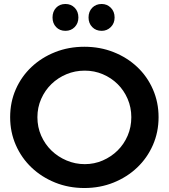

<svg xmlns="http://www.w3.org/2000/svg" viewBox="-20 -939 849 965"><path d="M309 -919Q337 -919 355.5 -900Q374 -881 374 -851Q374 -822 355.5 -803Q337 -784 309 -784Q280 -784 262 -803Q244 -822 244 -851Q244 -881 262 -900Q280 -919 309 -919ZM491 -919Q518 -919 537 -900Q556 -881 556 -851Q556 -822 537 -803Q518 -784 491 -784Q462 -784 443.5 -803Q425 -822 425 -851Q425 -881 443.5 -900Q462 -919 491 -919ZM404 -704Q483 -704 551 -677Q619 -650 669.5 -602.5Q720 -555 748.5 -490Q777 -425 777 -350Q777 -275 748.5 -210Q720 -145 669.5 -97Q619 -49 551 -21.5Q483 6 404 6Q325 6 257 -21.5Q189 -49 138.5 -97Q88 -145 59.5 -210Q31 -275 31 -350Q31 -426 59.5 -490.5Q88 -555 138.5 -602.5Q189 -650 257 -677Q325 -704 404 -704ZM406 -584Q357 -584 314 -566Q271 -548 238.5 -516.5Q206 -485 187 -442Q168 -399 168 -350Q168 -300 187 -257Q206 -214 238.5 -182.5Q271 -151 314.5 -132.5Q358 -114 406 -114Q454 -114 496.5 -132.5Q539 -151 571 -182.5Q603 -214 621.5 -257Q640 -300 640 -350Q640 -399 621.5 -442Q603 -485 571 -516.5Q539 -548 496.5 -566Q454 -584 406 -584Z"/></svg>

Font: QuotatisMedium
Style: Regular
Weight: 500
Designer: Julieta Ulanovsky
Foundry: Quotatis-Medium
Version: Version 4.000;PS 004.000;hotconv 1.0.88;makeotf.lib2.5.64775